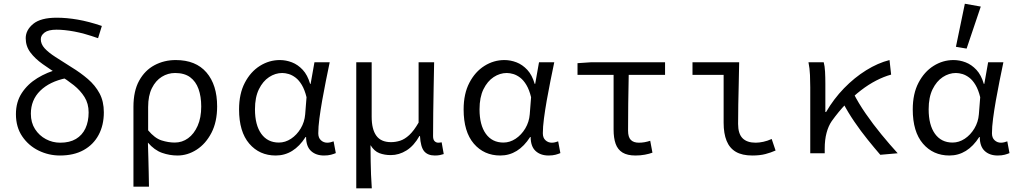

<svg xmlns="http://www.w3.org/2000/svg" viewBox="-20 -819 5440 1026"><path d="M300.4 12Q240.3 12 186.5 -14.2Q132.7 -40.5 98.9 -90.1Q65.1 -139.7 65.1 -209.2Q65.1 -273.8 96.4 -321.8Q127.8 -369.8 179.7 -401.6Q231.6 -433.4 292.5 -449.2L333.4 -401.4Q245 -383.2 194.9 -334Q144.9 -284.7 144.9 -211.2Q144.9 -163.7 167.2 -129.1Q189.5 -94.5 225.2 -75.5Q260.8 -56.5 301.9 -56.5Q352.1 -56.5 385.8 -76.5Q419.5 -96.6 436.6 -133.1Q453.6 -169.7 453.6 -218.4Q453.6 -265.4 431.6 -300.4Q409.7 -335.4 374.3 -363.7Q338.9 -392 297.2 -417.2Q249.6 -447.1 208.5 -476.2Q167.4 -505.3 142.4 -538.7Q117.4 -572.1 117.4 -614.9Q117.4 -658.3 157.5 -691.4Q197.7 -724.4 283.3 -724.4Q335.7 -724.4 394.7 -714.3Q453.7 -704.2 524.3 -680.3L504 -614.9Q430.3 -640.8 376.8 -650.6Q323.4 -660.4 282 -660.4Q238.3 -660.4 218.2 -645.1Q198 -629.9 198 -609.5Q198 -583.5 218.4 -561Q238.9 -538.5 276 -514.7Q313.1 -490.9 361.7 -460.1Q410.5 -430.3 449.6 -396.7Q488.8 -363.1 511.9 -320.2Q534.9 -277.3 534.9 -218.9Q534.9 -150.2 507.1 -98.2Q479.3 -46.1 427 -17.1Q374.7 12 300.4 12Z M693.1 178.5V-248.2Q693.1 -332.9 723.7 -388.1Q754.3 -443.3 805.7 -470.7Q857.2 -498.1 919.1 -498.1Q1026.4 -498.1 1083.3 -431.8Q1140.3 -365.5 1140.3 -250.4Q1140.3 -167.6 1109.8 -109Q1079.3 -50.4 1030.8 -19.2Q982.3 12 928.3 12Q886.3 12 845.7 -2.3Q805.1 -16.6 770.4 -57Q771.8 -13.4 772.8 24.1Q773.9 61.5 774.6 98.6Q775.3 135.7 776.1 178.5ZM914.1 -57.2Q953.4 -57.2 985.2 -80.3Q1016.9 -103.3 1036.1 -146.5Q1055.3 -189.7 1055.3 -249.7Q1055.3 -303.3 1040.8 -343.7Q1026.3 -384 995.8 -406.5Q965.2 -428.9 915.6 -428.9Q877.3 -428.9 844.6 -408.6Q811.9 -388.4 791.8 -348.1Q771.6 -307.9 771.6 -246.9V-122.6Q807.1 -80.2 843.3 -68.7Q879.6 -57.2 914.1 -57.2Z M1453.5 12Q1366.4 12 1311.9 -51.5Q1257.5 -115.1 1257.5 -234.2Q1257.5 -318.1 1288.3 -376.9Q1319 -435.7 1368.7 -466.9Q1418.3 -498.1 1475.4 -498.1Q1508.4 -498.1 1540.2 -485.8Q1571.9 -473.5 1597.6 -446Q1623.4 -418.4 1637.2 -370.9H1639.9L1660.3 -486.1H1741.8Q1731.8 -438.1 1721.2 -385.6Q1710.7 -333.1 1701.6 -281.8Q1692.6 -230.4 1686.7 -185.4Q1680.8 -140.4 1680.8 -106.8Q1680.8 -82.4 1695 -69.5Q1709.1 -56.5 1728.8 -56.5Q1737.1 -56.5 1746 -58.6Q1755 -60.7 1762.7 -63.7L1774.5 -0.9Q1764.6 3.5 1748.8 7.8Q1733 12 1711.4 12Q1668.4 12 1642.2 -12.1Q1615.9 -36.2 1615.6 -86.8H1612.9Q1549.6 12 1453.5 12ZM1470.2 -57.2Q1504.5 -57.2 1535.5 -77.7Q1566.4 -98.3 1587 -132.7Q1607.5 -167.1 1610.8 -207.9L1618 -299.5Q1608.3 -339.1 1593 -364.8Q1577.7 -390.4 1559.6 -404.1Q1541.4 -417.9 1523 -423.4Q1504.7 -428.9 1488.1 -428.9Q1451.3 -428.9 1417.9 -407Q1384.6 -385 1363.5 -342.1Q1342.5 -299.2 1342.5 -234.9Q1342.5 -150.9 1376.2 -104Q1410 -57.2 1470.2 -57.2Z M1883.8 187.4V-486.1H1966.1V-195Q1966.1 -128.1 1991 -93.8Q2015.9 -59.4 2069.4 -59.4Q2093.9 -59.4 2118.2 -67.1Q2142.4 -74.7 2167.1 -97.4Q2191.7 -120.1 2216.9 -163.9V-486.1H2299.9Q2298.8 -420.4 2297.3 -351.5Q2295.9 -282.6 2295.1 -216.3Q2294.2 -150 2294.2 -91.6Q2294.2 -73 2302.3 -64.7Q2310.5 -56.5 2322.1 -56.5Q2325.8 -56.5 2329.6 -57Q2333.4 -57.5 2340.1 -58.5L2351.2 4.3Q2342.7 7.2 2331 9.6Q2319.2 12 2303.9 12Q2265.8 12 2246.7 -10.7Q2227.6 -33.4 2224.2 -92.4H2221.5Q2192.2 -40.2 2152.4 -15.2Q2112.6 9.8 2068.2 9.8Q2035 9.8 2007.3 -0.6Q1979.7 -11 1959.9 -43.4Q1960.2 7.4 1960.8 44.1Q1961.3 80.8 1962.7 113.9Q1964.1 146.9 1966.8 187.4Z M2653.5 12Q2566.4 12 2511.9 -51.5Q2457.5 -115.1 2457.5 -234.2Q2457.5 -318.1 2488.3 -376.9Q2519 -435.7 2568.7 -466.9Q2618.3 -498.1 2675.4 -498.1Q2708.4 -498.1 2740.2 -485.8Q2771.9 -473.5 2797.6 -446Q2823.4 -418.4 2837.2 -370.9H2839.9L2860.3 -486.1H2941.8Q2931.8 -438.1 2921.2 -385.6Q2910.7 -333.1 2901.6 -281.8Q2892.6 -230.4 2886.7 -185.4Q2880.8 -140.4 2880.8 -106.8Q2880.8 -82.4 2895 -69.5Q2909.1 -56.5 2928.8 -56.5Q2937.1 -56.5 2946 -58.6Q2955 -60.7 2962.7 -63.7L2974.5 -0.9Q2964.6 3.5 2948.8 7.8Q2933 12 2911.4 12Q2868.4 12 2842.2 -12.1Q2815.9 -36.2 2815.6 -86.8H2812.9Q2749.6 12 2653.5 12ZM2670.2 -57.2Q2704.5 -57.2 2735.5 -77.7Q2766.4 -98.3 2787 -132.7Q2807.5 -167.1 2810.8 -207.9L2818 -299.5Q2808.3 -339.1 2793 -364.8Q2777.7 -390.4 2759.6 -404.1Q2741.4 -417.9 2723 -423.4Q2704.7 -428.9 2688.1 -428.9Q2651.3 -428.9 2617.9 -407Q2584.6 -385 2563.5 -342.1Q2542.5 -299.2 2542.5 -234.9Q2542.5 -150.9 2576.2 -104Q2610 -57.2 2670.2 -57.2Z M3376 12Q3332.5 12 3306.6 -3.8Q3280.8 -19.7 3269.8 -50.6Q3258.9 -81.5 3258.9 -126.6V-419.1H3066.1V-481.4L3135.8 -486.1H3533.9V-419.1H3339.7Q3337.9 -341.7 3337.1 -266.1Q3336.2 -190.5 3336.2 -120.6Q3336.2 -86.4 3350.8 -71.5Q3365.4 -56.5 3394.2 -56.5Q3408.9 -56.5 3423.9 -59Q3438.9 -61.6 3454.6 -66.7L3466.5 -3.2Q3449.8 3.1 3426.2 7.5Q3402.6 12 3376 12Z M4000.1 12Q3946.1 12 3912.4 -7.6Q3878.7 -27.2 3862.8 -66.4Q3846.9 -105.6 3846.9 -163V-419.1H3680.5V-486.1H3929.9Q3929.1 -431.7 3927.7 -373.9Q3926.3 -316 3925.2 -260.7Q3924.2 -205.5 3924.2 -157Q3924.2 -104.5 3947.9 -80.5Q3971.5 -56.5 4018.3 -56.5Q4036.7 -56.5 4059 -61.3Q4081.3 -66.1 4103.7 -76.3L4124.5 -14.7Q4099.5 -3.5 4069.9 4.3Q4040.2 12 4000.1 12Z M4309.8 0V-352.6Q4309.8 -382 4308.4 -417.8Q4307 -453.6 4300.3 -486.1H4381.8Q4387.2 -466.8 4388.9 -435.9Q4390.5 -404.9 4390.5 -372.7V-220.6H4394.5Q4435 -290.4 4490.3 -347.4Q4545.7 -404.4 4608.6 -443.5Q4671.5 -482.6 4733.4 -498.1L4742 -420.3Q4702.8 -409.6 4662 -388.5Q4621.1 -367.4 4580.7 -336.3Q4540.2 -305.2 4500.6 -263.9Q4461 -222.7 4424.4 -171.5Q4406.6 -145.6 4396.9 -108.9Q4387.1 -72.3 4387.1 -25.3V0ZM4684.1 8.2Q4653.2 -27.4 4616.6 -72.9Q4579.9 -118.3 4545.6 -168.6Q4511.2 -218.8 4485.1 -269L4540.3 -321.6Q4566.6 -269.1 4606 -212.1Q4645.3 -155.2 4690.2 -100.5Q4735.1 -45.8 4777 0Z M5053.5 12Q4966.4 12 4911.9 -51.5Q4857.5 -115.1 4857.5 -234.2Q4857.5 -318.1 4888.3 -376.9Q4919 -435.7 4968.7 -466.9Q5018.3 -498.1 5075.4 -498.1Q5108.4 -498.1 5140.2 -485.8Q5171.9 -473.5 5197.6 -446Q5223.4 -418.4 5237.2 -370.9H5239.9L5260.3 -486.1H5341.8Q5331.8 -438.1 5321.2 -385.6Q5310.7 -333.1 5301.6 -281.8Q5292.6 -230.4 5286.7 -185.4Q5280.8 -140.4 5280.8 -106.8Q5280.8 -82.4 5295 -69.5Q5309.1 -56.5 5328.8 -56.5Q5337.1 -56.5 5346 -58.6Q5355 -60.7 5362.7 -63.7L5374.5 -0.9Q5364.6 3.5 5348.8 7.8Q5333 12 5311.4 12Q5268.4 12 5242.2 -12.1Q5215.9 -36.2 5215.6 -86.8H5212.9Q5149.6 12 5053.5 12ZM5070.2 -57.2Q5104.5 -57.2 5135.5 -77.7Q5166.4 -98.3 5187 -132.7Q5207.5 -167.1 5210.8 -207.9L5218 -299.5Q5208.3 -339.1 5193 -364.8Q5177.7 -390.4 5159.6 -404.1Q5141.4 -417.9 5123 -423.4Q5104.7 -428.9 5088.1 -428.9Q5051.3 -428.9 5017.9 -407Q4984.6 -385 4963.5 -342.1Q4942.5 -299.2 4942.5 -234.9Q4942.5 -150.9 4976.2 -104Q5010 -57.2 5070.2 -57.2ZM5145.3 -559.3 5088.2 -568.9 5135.9 -799 5221 -783.9Z"/></svg>

Font: Source Code Pro ExtraLight
Style: Regular
Weight: 200
Monospace: yes
Designer: Paul D. Hunt, Teo Tuominen
Foundry: Adobe
Version: Version 1.026;hotconv 1.1.0;makeotfexe 2.6.0